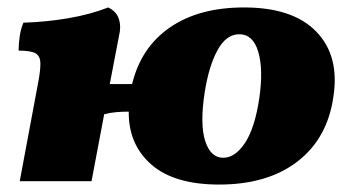

<svg xmlns="http://www.w3.org/2000/svg" viewBox="-20 -487 948 516"><path d="M33 0 82 -262Q89 -298 88.5 -317.5Q88 -337 75 -344Q62 -351 30 -351Q30 -369 33 -389.5Q36 -410 43 -426Q105 -428 163.5 -438Q222 -448 271 -467Q291 -457 298 -440Q305 -423 302 -402L275 -261H335Q359 -360 437 -413.5Q515 -467 636 -467Q767 -467 830 -402Q893 -337 876 -227Q860 -115 779.5 -53Q699 9 569 9Q448 9 386.5 -45Q325 -99 326 -187Q308 -187 291.5 -185.5Q275 -184 260 -180L226 0ZM580 -63Q612 -63 638.5 -103Q665 -143 677 -224Q688 -301 674 -348Q660 -395 623 -395Q588 -395 564.5 -352Q541 -309 530 -238Q517 -153 531.5 -108Q546 -63 580 -63Z"/></svg>

Font: Vollkorn Black
Style: Italic
Weight: 900
Italic angle: -11°
Designer: Friedrich Althausen
Foundry: Friedrich Althausen
Version: Version 5.000; ttfautohint (v1.8.3)